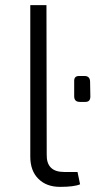

<svg xmlns="http://www.w3.org/2000/svg" viewBox="-20 -720 372 748"><path d="M162 -119Q160 -50 230 -50H282L292 -2Q269 8 214 8Q161 8 130 -23Q98 -54 98 -110V-700H161ZM291 -323Q269 -323 269 -345V-403Q268 -424 288 -424H309Q331 -424 331 -401L332 -344Q332 -323 313 -323Z"/></svg>

Font: Taylor Sans Light
Style: Regular
Weight: 300
Italic angle: -8°
Designer: Natanael Gama
Version: Version 1.001 September 8, 2015